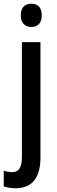

<svg xmlns="http://www.w3.org/2000/svg" viewBox="-49 -765 304 1025"><path d="M62 -683C62 -642 84 -621 119 -621C153 -621 174 -642 174 -683C174 -724 154 -745 119 -745C83 -745 62 -725 62 -683ZM35 240C123 239 167 184 167 75V-540H68V72C68 131 50 154 17 154C1 154 -14 151 -29 146V230C-11 236 10 240 35 240Z"/></svg>

Font: Noto Sans Khmer UI Condensed Medium
Style: Regular
Weight: 500
Width: 3
Designer: Danh Hong and the Monotype Design Team
Foundry: Monotype Imaging Inc.
Version: Version 2.002